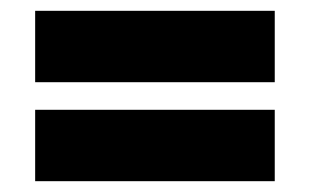

<svg xmlns="http://www.w3.org/2000/svg" viewBox="-20 -513 573 355"><path d="M45 -493V-361H488V-493ZM45 -178H488V-310H45Z"/></svg>

Font: LT Wave Text Black
Style: Regular
Weight: 900
Designer: Daniel Lyons
Version: Version 2.5 (Glyphs App)